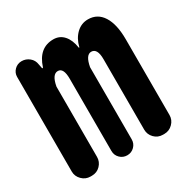

<svg xmlns="http://www.w3.org/2000/svg" viewBox="-137 -688 775 802"><g transform="rotate(-30 250.0 -287.0)"><path d="M74.2 0Q50.8 0 33.7 -17.1Q16.6 -34.2 16.6 -57.6V-513.7Q16.6 -533.2 30.8 -547.4Q44.9 -561.5 65.4 -561.5Q85.9 -561.5 102.1 -548.3Q118.2 -535.2 121.1 -513.7L125 -494.1Q125 -492.2 127 -492.2Q128.9 -492.2 129.9 -494.1Q155.3 -574.2 225.6 -574.2Q255.9 -574.2 275.4 -552.2Q294.9 -530.3 300.8 -491.2Q300.8 -490.2 302.2 -490.2Q303.7 -490.2 303.7 -491.2Q312.5 -528.3 336.4 -551.3Q360.4 -574.2 392.6 -574.2Q438.5 -574.2 463.4 -534.7Q488.3 -495.1 488.3 -422.9V-57.6Q488.3 -34.2 471.2 -17.1Q454.1 0 430.7 0H423.8Q399.4 0 382.8 -17.1Q366.2 -34.2 366.2 -57.6V-397.5Q366.2 -450.2 336.9 -450.2Q310.5 -450.2 300.8 -396.5V-48.8Q300.8 -28.3 286.6 -14.2Q272.5 0 252 0Q231.4 0 217.3 -14.2Q203.1 -28.3 203.1 -48.8V-397.5Q203.1 -450.2 175.8 -450.2Q148.4 -450.2 138.7 -396.5V-57.6Q138.7 -34.2 122.1 -17.1Q105.5 0 81.1 0Z"/></g></svg>

Font: Gen Jyuu Gothic Monospace Bold
Style: Bold
Weight: 700
Designer: [Source Han Sans]
Ryoko NISHIZUKA  (kana & ideographs); Paul D. Hunt (Latin, Greek & Cyrillic); Wenlong ZHANG  (bopomofo
Version: Version 1.002.20150607